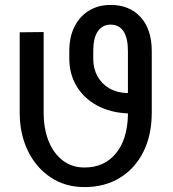

<svg xmlns="http://www.w3.org/2000/svg" viewBox="-20 -741 695 771"><path d="M319.3 10.3Q242.2 10.3 183.6 -28.6Q125 -67.4 92 -135.3Q59.1 -203.1 59.1 -289.1V-611.3L155.3 -612.3V-289.1Q155.3 -224.1 175.3 -174.3Q195.3 -124.5 232.2 -96.4Q269 -68.4 319.3 -68.4Q398.4 -68.4 444.8 -124.3Q491.2 -180.2 493.7 -278.3Q493.7 -280.3 493.7 -282Q493.7 -283.7 493.7 -285.6Q423.3 -288.6 370.4 -317.1Q317.4 -345.7 287.8 -394.5Q258.3 -443.4 258.3 -505.9V-536.1Q258.3 -592.8 279.3 -634.3Q300.3 -675.8 337.6 -698.5Q375 -721.2 423.8 -721.2Q500.5 -721.2 544.9 -671.9Q589.4 -622.6 589.4 -536.1V-289.1Q589.4 -198.7 555.7 -131.3Q522 -64 461.2 -26.9Q400.4 10.3 319.3 10.3ZM490.7 -367.2 493.7 -368.2V-536.1Q493.7 -588.9 475.8 -615.5Q458 -642.1 423.8 -642.1Q391.6 -642.1 373 -615.5Q354.5 -588.9 354.5 -536.1V-504.9Q354.5 -465.8 371.1 -435.3Q387.7 -404.8 418.2 -386.7Q448.7 -368.7 490.7 -367.2Z"/></svg>

Font: Roboto Slab LO
Style: Regular
Weight: 400
Designer: Google
Version: Version 2.000